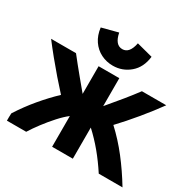

<svg xmlns="http://www.w3.org/2000/svg" viewBox="-173 -953 1156 1148"><g transform="rotate(30 405.0 -379.0)"><path d="M625 -539Q593 -496 556 -450.5Q519 -405 469 -346V-539H326V-348Q286 -396 259.5 -428Q233 -460 212.5 -485.5Q192 -511 170 -539H-2Q30 -497 67.5 -451Q105 -405 143.5 -360.5Q182 -316 217 -278Q163 -227 111 -165Q59 -103 15 -34Q14 -21 14 -8Q14 5 14 17H147Q168 -17 199 -58Q230 -99 263.5 -136Q297 -173 326 -195V17H469V-198Q519 -152 563 -99Q607 -46 648 17H812Q760 -69 702.5 -143Q645 -217 578 -279Q631 -335 689 -405Q747 -475 793 -539ZM397 -584Q463 -584 513 -626.5Q563 -669 572 -746L461 -775Q446 -698 397 -698Q347 -698 332 -775L221 -746Q227 -695 252 -658.5Q277 -622 315 -603Q353 -584 397 -584Z"/></g></svg>

Font: Repo Bold
Style: Bold
Weight: 700
Designer: Stefan Peev
Foundry: Context Ltd
Version: Version 1.502